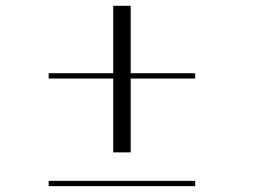

<svg xmlns="http://www.w3.org/2000/svg" viewBox="-20 -720 873 655"><path d="M146 -470.2H366.2V-700.2H425.8V-470.2H646V-452.1H425.8V-200.2H366.2V-452.1H146ZM146 -103H646V-85H146Z"/></svg>

Font: Antic Didone
Style: Regular
Weight: 400
Designer: Santiago Orozco
Foundry: Santiago Orozco
Version: Version 2.000